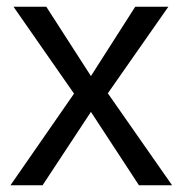

<svg xmlns="http://www.w3.org/2000/svg" viewBox="-20 -548 540 568"><path d="M489 0H391L249 -217L106 0H11L199 -271L20 -528H117L249 -323L380 -528H478L299 -272Z"/></svg>

Font: Libra Sans
Style: Regular
Weight: 400
Foundry: Context Ltd
Version: Version 1.002